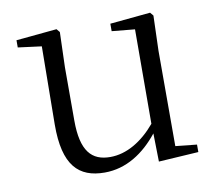

<svg xmlns="http://www.w3.org/2000/svg" viewBox="-64 -593 777 683"><g transform="rotate(-10 324.0 -252.0)"><path d="M458 9 602 0V-27L525 -35V-379L529 -506L519 -518L373 -504V-477L456 -469L455 -128C407 -71 350 -37 291 -37C224 -37 187 -76 187 -187V-379L191 -506L181 -518L34 -504V-478L119 -467L116 -185C115 -37 168 14 262 14C340 14 405 -29 456 -93Z"/></g></svg>

Font: Source Han Serif CN Light
Style: Regular
Weight: 300
Designer: Ryoko NISHIZUKA 西塚涼子 (kana & ideographs); Frank Grießhammer (Latin, Greek & Cyrillic); Wenlong ZHANG 张文龙 (bopomofo); San
Foundry: Adobe
Version: Version 2.003;hotconv 1.1.1;makeotfexe 2.6.0